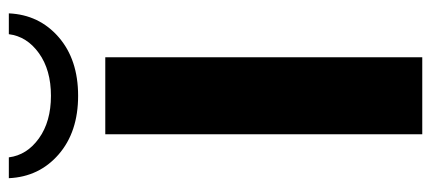

<svg xmlns="http://www.w3.org/2000/svg" viewBox="-284 -668 953 424"><g transform="rotate(-90 192.0 -456.5)"><path d="M107 -700H277V0H107ZM10 -913H56Q61 -873 98 -846.5Q135 -820 192 -820Q249 -820 286 -846.5Q323 -873 328 -913H374Q371 -846 321.5 -803Q272 -760 192 -760Q112 -760 62.5 -803Q13 -846 10 -913Z"/></g></svg>

Font: Fahkwang
Style: Bold
Weight: 700
Designer: Suppakit Chalermlarp | Katatrad Co.,Ltd.
Foundry: Cadson Demak Co.,Ltd.
Version: Version 1.000; ttfautohint (v1.6)